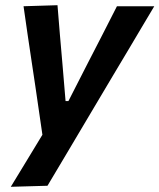

<svg xmlns="http://www.w3.org/2000/svg" viewBox="-20 -522 613 738"><path d="M21.5 196Q51 147.5 82.2 96.2Q113.5 45 143 -4Q136.5 -50 129.5 -96.8Q122.5 -143.5 116 -189.5L102.5 -279.5Q94.5 -333 86.2 -388.8Q78 -444.5 70.5 -498L201 -502Q205.5 -444.5 210.2 -389.2Q215 -334 220 -276.5L232 -133.5H243L316 -276.5Q345 -333 373 -387.2Q401 -441.5 429.5 -498H573Q549 -458 526.8 -420.5Q504.5 -383 478 -338.2Q451.5 -293.5 414 -231L330.5 -90.5Q274 4.5 234.5 71.2Q195 138 162.5 192Z"/></svg>

Font: Commissioner SemiBold
Style: Italic
Weight: 600
Italic angle: -12°
Designer: Kostas Bartsokas
Foundry: Kostas Bartsokas
Version: Version 1.000; ttfautohint (v1.8.3)